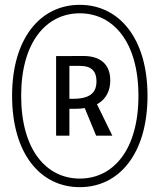

<svg xmlns="http://www.w3.org/2000/svg" viewBox="-20 -762 660 794"><path d="M267 -201V-312H289C304.5 -312 318 -313 330.5 -315L377.5 -201H444.5L381 -331C422 -353 436 -391 436 -429.5C436 -497 394 -531 323.5 -530.5L212 -530V-201ZM30 -366C30 -127 146.5 12 310 12C473 12 590 -127 590 -366C590 -603 473 -742 310 -742C146.5 -742 30 -603 30 -366ZM67.5 -366C67.5 -588 171.5 -707 310 -707C448.5 -707 552.5 -588 552.5 -366C552.5 -142.5 448.5 -23.5 310 -23.5C171.5 -23.5 67.5 -142.5 67.5 -366ZM267 -353.5V-489.5H311C359.5 -489.5 379 -466 379 -425.5C379 -389.5 364 -353.5 283.5 -353.5Z"/></svg>

Font: Monaspace Krypton Light
Style: Regular
Weight: 300
Designer: Riley Cran & the Lettermatic Team
Foundry: Lettermatic
Version: Version 1.101 (Monaspace Krypton)